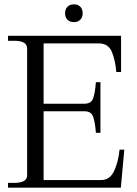

<svg xmlns="http://www.w3.org/2000/svg" viewBox="-20 -865 631 885"><path d="M280 -804Q280 -823 291 -834Q302 -845 321 -845Q339 -845 350 -834Q361 -823 361 -804Q361 -785 350 -774Q339 -763 321 -763Q302 -763 291 -774Q280 -785 280 -804ZM553 -175 537 0H17V-22H45Q105 -22 105 -57V-642Q105 -677 45 -677H17V-700H538V-533H516Q512 -585 496 -625Q480 -665 435 -665H181V-387H370Q400 -387 409 -411Q418 -435 422 -486H443V-253H422Q418 -304 409 -328Q400 -352 370 -352H181V-35H446Q487 -35 506.5 -78Q526 -121 531 -175Z"/></svg>

Font: Taviraj Light
Style: Regular
Weight: 300
Designer: Katatrad Team
Foundry: CadsonDemak
Version: Version 1.001